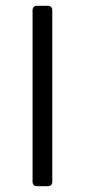

<svg xmlns="http://www.w3.org/2000/svg" viewBox="-20 -645 294 665"><path d="M92.8 -609.4V-15.6C92.8 -5.9 98.6 0 108.4 0H145.5C155.3 0 161.1 -5.9 161.1 -15.6V-609.4C161.1 -619.1 155.3 -625 145.5 -625H108.4C98.6 -625 92.8 -619.1 92.8 -609.4Z"/></svg>

Font: Ed Sans Neue Light
Style: Regular
Weight: 300
Designer: Stephen Hutchings
Version: Version 1.004;PS 001.004;hotconv 1.0.88;makeotf.lib2.5.64775